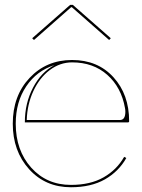

<svg xmlns="http://www.w3.org/2000/svg" viewBox="-20 -770 585 792"><path d="M120.1 -605 112.8 -612.3 269.5 -750H280.3L437 -612.3L430.2 -605L276.4 -740.2H273.4ZM474.6 -274.9Q497.1 -274.9 497.1 -309.1Q497.1 -317.4 495.6 -324.2Q480.5 -409.7 422.6 -461.2Q364.7 -512.7 277.3 -512.7Q227.5 -512.7 185.3 -481Q143.1 -449.2 117.7 -394.5Q92.3 -339.8 90.3 -274.9ZM82.5 -265.1Q82.5 -344.2 116.2 -408.4Q149.9 -472.7 204.6 -501.5Q131.8 -478.5 88.4 -414.1Q44.9 -349.6 44.9 -259.8Q44.9 -149.9 108.6 -78.6Q172.4 -7.3 272.5 -7.3Q353 -7.3 407.5 -38.6Q461.9 -69.8 492.2 -123L501 -118.2Q469.7 -62.5 412.6 -30Q355.5 2.4 272.5 2.4Q167.5 2.4 100.1 -72Q32.7 -146.5 32.7 -259.8Q32.7 -375 102.1 -448.7Q171.4 -522.5 277.3 -522.5Q383.3 -522.5 448 -451.4Q512.7 -380.4 512.7 -270Q512.7 -265.1 507.3 -265.1Z"/></svg>

Font: ZnikomitNo25
Style: Regular
Weight: 100
Designer: gluk
Foundry: gluk
Version: Version 0.56